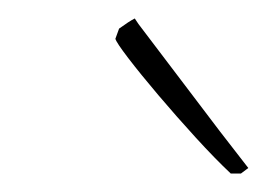

<svg xmlns="http://www.w3.org/2000/svg" viewBox="-20 -709 303 208"><path d="M241 -521H230Q213 -537 192 -560Q171 -583 151.5 -606Q132 -629 119 -646Q106 -663 105 -667L109 -678Q120 -686 126 -689L130 -683L218 -567L249 -527Z"/></svg>

Font: Labrada ExtraLight
Style: Italic
Weight: 200
Italic angle: -7°
Designer: Mercedes Jáuregui
Foundry: Omnibus-Type Team
Version: Version 1.000; ttfautohint (v1.8.4.7-5d5b)